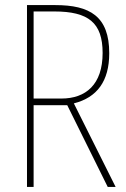

<svg xmlns="http://www.w3.org/2000/svg" viewBox="-20 -734 496 754"><path d="M197 -714H86V0H112V-321H244L403 0H434L270 -328C361 -351 409 -415 409 -525C409 -670 333 -714 197 -714ZM193 -689C327 -689 383 -645 383 -526C383 -402 317 -347 221 -347H112V-689Z"/></svg>

Font: Noto Sans Khmer UI Condensed Thin
Style: Regular
Weight: 100
Width: 3
Designer: Danh Hong and the Monotype Design Team
Foundry: Monotype Imaging Inc.
Version: Version 2.002